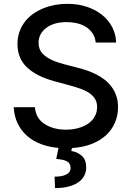

<svg xmlns="http://www.w3.org/2000/svg" viewBox="-20 -757 683 996"><path d="M51.1 -201H161.2Q165.8 -142 212.7 -112.9Q259.2 -84.2 322.4 -84.2Q340.6 -84.2 359.6 -87Q378.6 -89.8 396.5 -95.7Q414.4 -101.6 430.2 -111Q446 -120.4 457.9 -133.5Q469.8 -146.7 476.7 -163.7Q483.7 -180.8 483.7 -202.1Q483.7 -226.2 473 -243.6Q462.4 -261 443.9 -273.8Q425.4 -286.6 400.2 -295.8Q375 -305 345.9 -312.9L259.9 -336.3Q171.9 -360.1 121.4 -406.2Q70.7 -452.8 70.7 -528.4Q70.7 -563.2 81 -592.2Q91.3 -621.1 109.2 -644.4Q127.1 -667.6 151.8 -685Q176.5 -702.4 205.1 -714Q233.7 -725.5 265.3 -731.4Q296.9 -737.2 328.5 -737.2Q383.5 -737.2 429.5 -722.1Q475.5 -707 509.2 -680Q543 -653.1 562.1 -616.3Q581.3 -579.5 582.4 -536.2H476.6Q473.4 -565.3 459.2 -585.6Q445 -605.8 424.2 -618.4Q403.4 -631 377.8 -636.7Q352.3 -642.4 326 -642.4Q259.6 -642.4 219.5 -611.9Q180 -581.7 180 -534.8Q180 -500.4 201.3 -478.3Q212 -467.3 225.3 -458.8Q238.6 -450.3 253.2 -443.9Q267.8 -437.5 282.8 -432.7Q297.9 -427.9 312.1 -424L383.2 -405.5Q406.2 -399.9 430.8 -391.5Q455.3 -383.2 478.5 -371.4Q501.8 -359.7 522.4 -343.9Q543 -328.1 558.6 -307.2Q574.2 -286.2 583.3 -259.9Q592.3 -233.7 592.3 -201Q592.3 -158 576.3 -120.7Q560.4 -83.5 529.8 -55.4Q499.3 -27.3 454.7 -9.9Q410.2 7.5 353 11L350.1 26.3Q380.7 30.9 404.1 51.1Q427.2 71 427.2 111.2Q427.2 135.3 416.7 155.2Q406.2 175.1 385.8 189.1Q365.4 203.1 335 210.9Q304.7 218.8 265.3 218.8L263.1 159.4Q281.6 159.4 296.9 156.8Q312.1 154.1 323.2 148.6Q334.2 143.1 340.2 134.6Q346.2 126.1 346.2 114.3Q346.2 102.6 342 94.5Q337.7 86.3 328.7 80.8Q319.6 75.3 305.6 72.3Q291.5 69.2 271.7 67.5L283.4 10.3Q236.9 6.4 195.8 -8.3Q154.8 -23.1 123.6 -49.4Q92.3 -75.6 73.2 -113.5Q54 -151.3 51.1 -201Z"/></svg>

Font: Inter P Medium
Style: Regular
Weight: 500
Designer: Rasmus Andersson
Foundry: rsms
Version: Version 3.018;git-588b23468